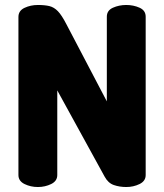

<svg xmlns="http://www.w3.org/2000/svg" viewBox="-20 -751 659 771"><path d="M132 0Q103 0 78.5 -12Q54 -24 54 -48V-683Q54 -708 78.5 -719.5Q103 -731 132 -731Q160 -731 178.5 -726.5Q197 -722 212.5 -706Q228 -690 247 -653L409 -344V-684Q409 -709 433.5 -720Q458 -731 487 -731Q516 -731 540.5 -720Q565 -709 565 -684V-48Q565 -24 540.5 -12Q516 0 487 0Q460 0 437 -8Q414 -16 400 -42L210 -388V-48Q210 -24 185.5 -12Q161 0 132 0Z"/></svg>

Font: Dosis ExtraBold
Style: Regular
Weight: 800
Designer: EdgarTolentino, PabloImpallari, IginoMarini
Foundry: EdgarTolentino, PabloImpallari, IginoMarini
Version: Version 3.001; ttfautohint (v1.8.2)